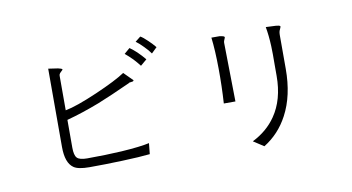

<svg xmlns="http://www.w3.org/2000/svg" viewBox="-77 -997 2154 1175"><g transform="rotate(-10 1000.0 -409.5)"><path d="M318.4 -701.2 258.8 -710V-223.6Q258.8 -124 305.7 -91.8Q333 -72.3 403.3 -72.3Q501 -72.3 607.4 -76.2Q716.8 -80.1 780.3 -86.9L787.1 -154.3Q732.4 -141.6 612.3 -133.8Q512.7 -127.9 398.4 -127.9Q351.6 -127.9 335.9 -144.5Q320.3 -161.1 320.3 -208V-380.9Q418 -407.2 524.4 -448.2Q605.5 -480.5 729.5 -537.1Q730.5 -539.1 734.4 -540Q736.3 -540 742.2 -541Q751 -542 754.9 -543Q760.7 -544.9 760.7 -549.8L706.1 -604.5Q649.4 -566.4 521.5 -510.7Q388.7 -453.1 320.3 -440.4V-655.3Q320.3 -664.1 326.2 -670.9Q329.1 -674.8 336.9 -681.6Q345.7 -688.5 343.8 -691.4Q340.8 -696.3 318.4 -701.2ZM847.7 -805.7 814.5 -779.3Q836.9 -762.7 860.4 -738.3Q885.7 -712.9 900.4 -691.4L934.6 -724.6Q916 -747.1 892.6 -769.5Q863.3 -797.9 847.7 -805.7ZM770.5 -748 735.4 -717.8Q756.8 -700.2 782.2 -674.8Q805.7 -649.4 821.3 -628.9L860.4 -662.1Q839.8 -687.5 813.5 -712.9Q787.1 -737.3 770.5 -748Z M1325.2 -723.6H1275.4Q1285.2 -643.6 1286.1 -528.3Q1287.1 -420.9 1280.3 -313.5H1352.5L1346.7 -678.7Q1346.7 -684.6 1348.6 -690.4Q1349.6 -694.3 1352.5 -700.2Q1358.4 -710.9 1355.5 -714.8Q1350.6 -720.7 1325.2 -723.6ZM1678.7 -726.6 1614.3 -729.5Q1624 -676.8 1627 -609.4Q1628.9 -567.4 1627.9 -486.3V-423.8Q1627.9 -276.4 1559.6 -177.7Q1506.8 -100.6 1415 -54.7L1479.5 -12.7Q1574.2 -71.3 1627.9 -172.9Q1690.4 -290 1690.4 -456.1V-668Q1690.4 -680.7 1693.4 -691.4Q1695.3 -697.3 1700.2 -707Q1705.1 -716.8 1703.1 -719.7Q1699.2 -724.6 1678.7 -726.6Z"/></g></svg>

Font: Dotum
Style: Regular
Weight: 400
Version: Version 2.21